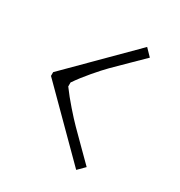

<svg xmlns="http://www.w3.org/2000/svg" viewBox="-135 -765 687 733"><g transform="rotate(30 208.5 -399.0)"><path d="M41.5 -407.2 304.2 -669.9 333.5 -639.6Q314.9 -621.1 277.6 -584.7Q240.2 -548.3 219.2 -527.1Q198.2 -505.9 169.7 -472.4Q141.1 -439 118.7 -406.2V-388.7Q141.6 -357.4 170.7 -324.2Q199.7 -291 220 -270.5Q240.2 -250 278.3 -212.2Q316.4 -174.3 333.5 -157.2L304.2 -127.9L41.5 -390.6Z"/></g></svg>

Font: Resagnicto
Style: Regular
Weight: 500
Version: Version 0.9991